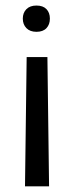

<svg xmlns="http://www.w3.org/2000/svg" viewBox="-20 -486 259 682"><path d="M68.8 175.8 74.7 -283.2H148.4L154.3 175.8ZM61 -419.9Q61 -440.4 73.7 -453.4Q86.4 -466.3 109.6 -466.3Q132.8 -466.3 145 -453.6Q157.2 -440.9 157.2 -419.9Q157.2 -398.9 145 -386Q132.8 -373 109.6 -373Q86.4 -373 73.7 -386.2Q61 -399.4 61 -419.9Z"/></svg>

Font: Yantramanav
Style: Regular
Weight: 400
Version: Version 1.001;PS 1.0;hotconv 1.0.72;makeotf.lib2.5.5900; ttf